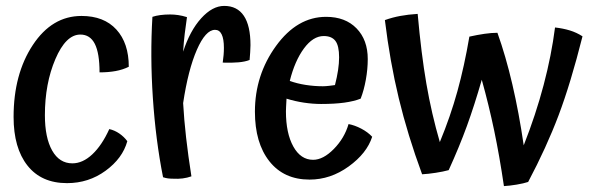

<svg xmlns="http://www.w3.org/2000/svg" viewBox="-20 -595 2011 650"><path d="M416 -369Q396 -359 371.5 -354.5Q347 -350 317 -350Q317 -415 301 -446.5Q285 -478 252 -478Q203 -478 167.5 -395Q132 -312 132 -205Q132 -129 156.5 -85.5Q181 -42 225 -42Q260 -42 292.5 -72.5Q325 -103 350 -158Q368 -154 384 -143Q400 -132 411 -117Q395 -59 337.5 -17Q280 25 207 25Q120 25 73 -34.5Q26 -94 26 -199Q26 -344 91 -442.5Q156 -541 256 -541Q332 -541 374 -495Q416 -449 416 -369Z M600 -246Q603 -191 610 -129.5Q617 -68 628 2Q614 7 598.5 9Q583 11 567 10Q557 10 549 9Q541 8 532 5Q507 -121 497.5 -263.5Q488 -406 496 -538Q508 -542 523 -544Q538 -546 556 -546Q569 -546 583 -544Q597 -542 613 -537Q609 -510 605.5 -481.5Q602 -453 600 -420Q623 -491 661 -533Q699 -575 739 -575Q783 -575 805.5 -541.5Q828 -508 828 -442Q828 -431 827 -418Q826 -405 825 -392Q810 -386 787.5 -384Q765 -382 734 -383Q736 -397 737 -409Q738 -421 738 -433Q738 -463 730.5 -478.5Q723 -494 708 -494Q676 -494 646.5 -426.5Q617 -359 600 -246Z M961 -321Q986 -312 1015 -307.5Q1044 -303 1073 -303Q1082 -303 1095 -304.5Q1108 -306 1114 -307Q1121 -334 1124.5 -357.5Q1128 -381 1128 -401Q1128 -440 1115.5 -456.5Q1103 -473 1076 -473Q1040 -473 1009 -431Q978 -389 961 -321ZM1160 -175Q1181 -171 1203 -159.5Q1225 -148 1240 -132Q1222 -76 1160.5 -31.5Q1099 13 1028 13Q941 13 892 -49Q843 -111 843 -217Q843 -341 914.5 -439.5Q986 -538 1084 -538Q1149 -538 1187 -499Q1225 -460 1225 -395Q1225 -361 1218.5 -325Q1212 -289 1201 -261Q1178 -252 1145.5 -247.5Q1113 -243 1067 -243Q1039 -243 1009 -247.5Q979 -252 950 -261Q949 -241 948.5 -233Q948 -225 948 -218Q948 -144 973 -99Q998 -54 1040 -54Q1074 -54 1110 -90.5Q1146 -127 1160 -175Z M1768 21Q1753 26 1729 30Q1705 34 1686 35Q1671 -67 1653 -153Q1635 -239 1611 -325Q1586 -238 1560.5 -168Q1535 -98 1499 -19Q1481 -14 1455 -10Q1429 -6 1409 -5Q1360 -138 1330 -262.5Q1300 -387 1283 -527Q1308 -536 1335 -541Q1362 -546 1394 -548Q1406 -413 1423.5 -311.5Q1441 -210 1469 -114Q1505 -201 1528.5 -286Q1552 -371 1569 -471Q1596 -477 1620 -480.5Q1644 -484 1664 -484Q1692 -406 1714.5 -309.5Q1737 -213 1753 -103Q1794 -207 1820.5 -307.5Q1847 -408 1859 -502Q1886 -499 1909 -492Q1932 -485 1952 -472Q1912 -313 1871 -204.5Q1830 -96 1768 21Z"/></svg>

Font: Atma Medium
Style: Regular
Weight: 500
Designer: Gregori Vincens, Jeremie Hornus, Riccardo Olocco, Yoann Minet.
Foundry: black foundry
Version: Version 1.101;PS 1.100;hotconv 1.0.86;makeotf.lib2.5.63406